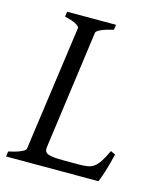

<svg xmlns="http://www.w3.org/2000/svg" viewBox="-96 -687 641 759"><g transform="rotate(15 224.0 -307.5)"><path d="M414.1 -119.1Q404.3 -76.7 394.3 -45.4Q384.3 -14.2 377.9 0H0L2.9 -21Q33.7 -27.8 52.2 -35.9Q70.8 -43.9 71.8 -50.8L143.1 -564Q144 -569.8 128.9 -578.6Q113.8 -587.4 82 -594.2L85 -615.2H285.2L282.2 -594.2Q251.5 -587.4 232.9 -579.1Q214.4 -570.8 212.9 -564L146 -75.2Q145 -66.4 147.9 -60.3Q150.9 -54.2 159.9 -50.5Q168.9 -46.9 184.8 -45.4Q200.7 -43.9 225.1 -43.9H287.1Q307.6 -43.9 322 -46.4Q336.4 -48.8 348.1 -57.4Q359.9 -65.9 370.6 -82.5Q381.3 -99.1 395 -127.9Z"/></g></svg>

Font: Gentium Plus Am
Style: Italic
Weight: 400
Italic angle: -8°
Designer: J. Victor Gaultney, Annie Olsen, Iska Routamaa, Becca Hirsbrunner
Foundry: SIL International
Version: Version 5.000